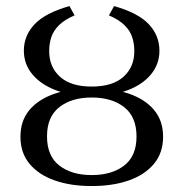

<svg xmlns="http://www.w3.org/2000/svg" viewBox="-20 -604 607 635"><path d="M283.1 11.3Q213.7 11.3 160.9 -7.3Q108.1 -25.8 77.8 -62.1Q47.6 -98.4 47.6 -151.6Q47.6 -204.8 77.4 -240.3Q107.3 -275.8 160.5 -294Q213.7 -312.1 283.1 -312.1Q354 -312.1 406.9 -294Q459.7 -275.8 489.5 -240.3Q519.4 -204.8 519.4 -151.6Q519.4 -98.4 489.1 -62.1Q458.9 -25.8 406 -7.3Q353.2 11.3 283.1 11.3ZM283.1 -25Q350 -25 390.7 -56.5Q431.5 -87.9 431.5 -152.4Q431.5 -217.7 390.7 -249.6Q350 -281.5 283.1 -281.5Q216.9 -281.5 176.2 -249.6Q135.5 -217.7 135.5 -153.2Q135.5 -87.9 176.2 -56.5Q216.9 -25 283.1 -25ZM283.1 -286.3Q216.1 -286.3 165.7 -305.2Q115.3 -324.2 87.1 -358.1Q58.9 -391.9 58.9 -436.3Q58.9 -486.3 94.4 -523.8Q129.8 -561.3 209.7 -583.9L226.6 -553.2Q193.5 -538.7 175.4 -521Q157.3 -503.2 150 -481.9Q142.7 -460.5 142.7 -434.7Q142.7 -382.3 178.6 -350Q214.5 -317.7 283.1 -317.7Q352.4 -317.7 388.3 -350Q424.2 -382.3 424.2 -434.7Q424.2 -460.5 416.9 -481.9Q409.7 -503.2 391.5 -521Q373.4 -538.7 340.3 -553.2L357.3 -583.9Q437.1 -561.3 472.2 -523.8Q507.3 -486.3 507.3 -436.3Q507.3 -391.9 479.4 -358.1Q451.6 -324.2 401.2 -305.2Q350.8 -286.3 283.1 -286.3Z"/></svg>

Font: Playfair 9pt
Style: Regular
Weight: 400
Designer: Claus Eggers Sørensen
Foundry: Claus Eggers Sørensen
Version: Version 2.203